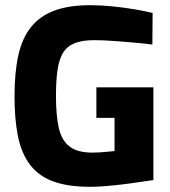

<svg xmlns="http://www.w3.org/2000/svg" viewBox="-20 -712 658 741"><path d="M329 9Q240 9 183.5 -12.5Q127 -34 94.5 -78Q62 -122 49 -187.5Q36 -253 36 -340Q36 -433 51 -499.5Q66 -566 100.5 -608.5Q135 -651 191 -671.5Q247 -692 328 -692Q368 -692 413.5 -687.5Q459 -683 500 -676Q541 -669 569 -662L568 -540Q539 -544 498.5 -547.5Q458 -551 417 -554Q376 -557 343 -557Q295 -557 266 -544.5Q237 -532 222 -506Q207 -480 201.5 -439Q196 -398 196 -340Q196 -266 207 -218Q218 -170 248.5 -146.5Q279 -123 337 -123Q350 -123 365.5 -124Q381 -125 396 -126.5Q411 -128 422 -129V-257H352V-375H572V-17Q548 -14 516 -9Q484 -4 450 0Q416 4 384 6.5Q352 9 329 9Z"/></svg>

Font: Cairo Play ExtraBold
Style: Regular
Weight: 800
Version: Version 3.119